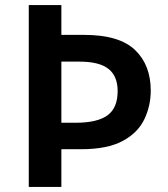

<svg xmlns="http://www.w3.org/2000/svg" viewBox="-20 -734 659 754"><path d="M572 -378Q572 -318 546.5 -265Q521 -212 461 -180Q401 -148 298 -148H221V0H93V-714H221V-597H311Q448 -597 510 -538Q572 -479 572 -378ZM278 -252Q362 -252 402 -281Q442 -310 442 -376Q442 -435 406 -463.5Q370 -492 292 -492H221V-252Z"/></svg>

Font: Noto Sans Hanifi Rohingya SemiBold
Style: Regular
Weight: 600
Version: Version 2.101